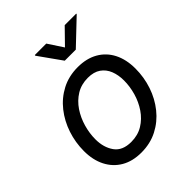

<svg xmlns="http://www.w3.org/2000/svg" viewBox="-213 -888 1027 1027"><g transform="rotate(-45 300.0 -375.0)"><path d="M257.8 11.7Q191.9 11.7 144.5 -15.9Q97.2 -43.5 71.5 -93.8Q45.9 -144 45.9 -211.4Q45.9 -276.4 66.2 -337.4Q86.4 -398.4 124.8 -447Q163.1 -495.6 217.5 -524.2Q272 -552.7 340.3 -552.7Q406.2 -552.7 454.1 -525.4Q502 -498 527.6 -447.8Q553.2 -397.5 553.2 -329.1Q553.2 -263.2 532.7 -202.1Q512.2 -141.1 473.4 -92.8Q434.6 -44.4 380.1 -16.4Q325.7 11.7 257.8 11.7ZM259.8 -66.9Q310.1 -66.9 348.4 -90.3Q386.7 -113.8 412.6 -152.1Q438.5 -190.4 451.7 -236.3Q464.8 -282.2 464.8 -327.1Q464.8 -368.7 451.7 -401.9Q438.5 -435.1 410.6 -454.6Q382.8 -474.1 337.9 -474.1Q288.1 -474.1 250 -450.7Q211.9 -427.2 186 -388.7Q160.2 -350.1 147 -304Q133.8 -257.8 133.8 -212.4Q133.8 -150.9 163.6 -108.9Q193.4 -66.9 259.8 -66.9ZM310.1 -760.7 366.2 -675.3 449.7 -760.7H537.1L536.1 -756.3L398.9 -626H315.4L222.7 -756.3L223.6 -760.7Z"/></g></svg>

Font: Inter Variable
Style: Italic
Weight: 400
Italic angle: -9.39999°
Designer: Rasmus Andersson
Foundry: rsms
Version: Version 4.001;git-9221beed3